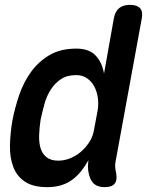

<svg xmlns="http://www.w3.org/2000/svg" viewBox="-20 -760 640 790"><path d="M456 -98Q453 -85 454 -72.5Q455 -60 458 -47Q463 -18 451.5 -4Q440 10 411 10Q382 10 366.5 -4Q351 -18 345 -47Q342 -59 342 -73.5Q342 -88 344 -101Q330 -76 314 -56Q298 -36 278 -21Q258 -6 232.5 2Q207 10 175 10Q116 10 82.5 -12.5Q49 -35 34.5 -73.5Q20 -112 21 -161.5Q22 -211 31 -264Q41 -316 59 -369Q77 -422 108 -464.5Q139 -507 184 -533.5Q229 -560 294 -560Q346 -560 373 -532Q400 -504 408 -457L448 -682Q453 -712 469.5 -726Q486 -740 515 -740Q544 -740 556.5 -726Q569 -712 563 -682ZM220 -99Q245 -99 269.5 -109Q294 -119 314 -136.5Q334 -154 348.5 -177Q363 -200 367 -227L382 -307Q386 -332 382.5 -357.5Q379 -383 368 -404Q357 -425 338 -438Q319 -451 294 -451Q256 -451 231 -434.5Q206 -418 189 -391.5Q172 -365 163 -332.5Q154 -300 147 -267Q142 -234 141 -203.5Q140 -173 147 -150Q154 -127 171.5 -113Q189 -99 220 -99Z"/></svg>

Font: Maple Mono NL SemiBold
Style: Italic
Weight: 600
Italic angle: -10°
Monospace: yes
Designer: subframe7536
Version: Version 7.000